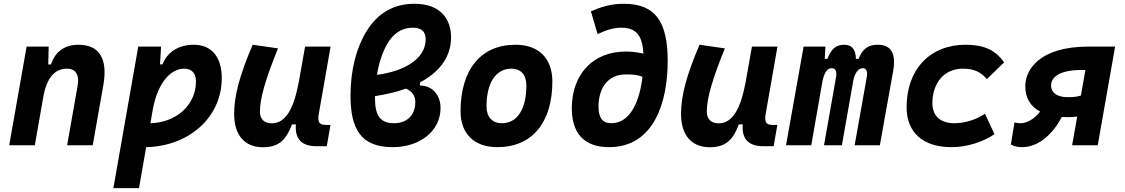

<svg xmlns="http://www.w3.org/2000/svg" viewBox="-20 -762 5899 1007"><path d="M28.3 0H162.6L206.5 -250.5V-249.5C225.1 -363.8 274.9 -401.9 330.6 -401.9C376 -401.9 397.5 -371.1 387.2 -312.5L332 0H466.3L522 -315.4C546.4 -454.6 501 -527.3 390.6 -527.3C317.4 -527.3 269 -489.7 247.1 -423.8H232.9L235.4 -517.6H119.6Z M709 224.6 746.6 9.8C973.6 4.9 1143.1 -148.9 1143.1 -351.6C1143.1 -463.9 1089.4 -527.3 996.1 -527.3C918.5 -527.3 857.9 -490.2 832 -424.3H819.3L824.7 -517.6H705.1L574.7 224.6ZM769 -115.7 781.7 -189.9C810.1 -338.4 880.9 -401.9 946.3 -401.9C985.4 -401.9 1007.8 -377.9 1007.8 -335C1007.8 -212.4 905.8 -119.1 769 -115.7Z M1358.9 10.3C1447.3 10.3 1483.4 -34.7 1511.2 -109.4H1531.7C1525.9 -32.7 1562 4.9 1640.6 4.9H1693.8L1713.4 -106.9H1689.9C1653.8 -106.9 1644.5 -120.6 1652.3 -166.5L1713.9 -517.6H1580.1L1545.9 -325.2V-325.7C1519.5 -189.5 1477.5 -115.2 1405.3 -115.2C1365.7 -115.2 1343.3 -137.7 1343.3 -176.8C1343.3 -246.1 1372.1 -345.2 1438 -508.3L1305.2 -527.3C1236.8 -367.7 1208 -259.3 1208 -164.6C1208 -53.7 1262.7 10.3 1358.9 10.3Z M2182.6 -329.6C2280.8 -381.8 2345.7 -459.5 2345.7 -566.4C2345.7 -657.7 2294.4 -742.2 2153.3 -742.2C2041.5 -742.2 1960 -689.5 1905.8 -603.5C1849.1 -513.7 1818.4 -395.5 1818.4 -260.3C1818.4 -83.5 1874 9.8 2039.6 9.8C2183.1 9.8 2290.5 -75.2 2290.5 -195.8C2290.5 -264.2 2247.6 -313 2182.6 -313.5ZM1957 -369.6C1967.3 -430.7 1985.4 -487.8 2010.7 -531.2C2041 -584 2085 -616.7 2144 -616.7C2193.4 -616.7 2212.4 -594.7 2212.4 -555.2C2212.4 -453.6 2101.6 -388.2 1957 -369.6ZM2109.4 -297.4C2141.1 -283.2 2158.2 -259.8 2158.2 -227.1C2158.2 -154.8 2111.8 -115.7 2046.4 -115.7C1975.6 -115.7 1946.8 -155.3 1946.8 -244.6C1946.8 -249 1946.8 -253.4 1946.8 -257.8C2004.4 -266.6 2059.6 -279.3 2109.4 -297.4Z M2588.9 9.8C2770 9.8 2877 -118.2 2877 -335C2877 -456.1 2805.2 -527.3 2683.6 -527.3C2502.4 -527.3 2395.5 -397.5 2395.5 -177.7C2395.5 -60.1 2467.3 9.8 2588.9 9.8ZM2612.3 -115.7C2561.5 -115.7 2531.7 -148.4 2531.7 -203.6C2531.7 -328.1 2580.6 -401.9 2662.6 -401.9C2711.9 -401.9 2740.7 -369.1 2740.7 -314C2740.7 -189.5 2692.9 -115.7 2612.3 -115.7Z M3174.3 9.8C3411.6 9.8 3481.9 -229 3481.9 -442.4C3481.9 -644.5 3419.9 -742.2 3252 -742.2C3179.7 -742.2 3129.4 -724.1 3079.1 -702.6L3114.3 -583C3154.3 -602.5 3195.3 -616.7 3239.3 -616.7C3322.3 -616.7 3350.1 -567.9 3354.5 -480.5C3325.7 -487.8 3294.4 -491.7 3262.7 -491.7C3087.9 -491.7 2979.5 -370.6 2979 -194.8C2978.5 -27.8 3082 9.8 3174.3 9.8ZM3349.6 -358.9C3334.5 -229.5 3285.6 -115.7 3186 -115.7C3139.6 -115.7 3119.1 -144.5 3119.1 -203.1C3119.1 -299.3 3168 -371.6 3260.7 -371.6C3261.7 -371.6 3262.7 -371.6 3263.7 -371.6C3290.5 -371.6 3319.8 -371.6 3349.6 -358.9Z M3702.6 10.3C3791 10.3 3827.1 -34.7 3855 -109.4H3875.5C3869.6 -32.7 3905.8 4.9 3984.4 4.9H4037.6L4057.1 -106.9H4033.7C3997.6 -106.9 3988.3 -120.6 3996.1 -166.5L4057.6 -517.6H3923.8L3889.6 -325.2V-325.7C3863.3 -189.5 3821.3 -115.2 3749 -115.2C3709.5 -115.2 3687 -137.7 3687 -176.8C3687 -246.1 3715.8 -345.2 3781.7 -508.3L3648.9 -527.3C3580.6 -367.7 3551.8 -259.3 3551.8 -164.6C3551.8 -53.7 3606.4 10.3 3702.6 10.3Z M4309.1 -517.6H4194.8L4102.5 0H4234.9L4294.4 -339.8C4304.2 -382.8 4319.3 -404.3 4341.8 -404.3C4361.8 -404.3 4370.1 -387.7 4365.2 -359.4L4301.8 0H4395.5L4455.6 -340.8C4464.8 -383.3 4483.4 -404.3 4505.9 -404.3C4523.4 -404.3 4531.2 -387.7 4526.4 -359.4L4462.4 0H4594.7L4664.6 -390.6C4680.7 -481 4654.3 -527.3 4583.5 -527.3C4534.7 -527.3 4503.9 -507.3 4482.9 -453.1H4469.2C4467.8 -504.4 4446.8 -527.3 4408.2 -527.3C4365.2 -527.3 4339.4 -506.3 4319.8 -453.1H4305.7Z M4984.9 -115.7C4912.6 -115.7 4870.6 -153.8 4870.1 -220.2C4870.6 -329.6 4933.6 -401.9 5030.3 -401.9C5086.4 -401.9 5124 -385.3 5155.8 -347.2L5246.1 -434.6C5201.7 -499.5 5141.1 -527.3 5043.9 -527.3C4857.4 -527.3 4734.9 -397.5 4734.9 -199.7C4734.9 -66.9 4820.8 9.8 4970.7 9.8C5052.7 9.8 5134.3 -17.1 5195.8 -58.1L5146 -165.5C5102.1 -135.7 5043.5 -115.7 4984.9 -115.7Z M5584 -147.5C5598.1 -147.5 5616.2 -148.9 5629.9 -150.9L5603 0H5737.3L5828.6 -517.6H5688.5C5428.7 -517.6 5357.4 -393.6 5357.4 -310.5C5357.4 -251 5382.3 -204.6 5435.1 -176.8C5407.7 -140.6 5367.2 -115.7 5333.5 -115.7C5327.6 -115.7 5312.5 -116.2 5300.8 -120.1L5281.7 -3.4C5298.3 4.4 5314.9 9.8 5341.3 9.8C5429.7 9.8 5505.4 -64 5548.8 -148.4C5560.1 -147.9 5571.8 -147.5 5584 -147.5ZM5648.9 -260.7C5622.6 -252.4 5597.2 -252.4 5580.1 -252.4C5579.6 -252.4 5578.6 -252.4 5578.1 -252.4C5527.3 -252.4 5492.7 -273.9 5492.7 -313.5C5492.7 -331.5 5499 -395 5655.3 -395H5672.9Z"/></svg>

Font: Cascadia Code NF
Style: Bold Italic
Weight: 700
Italic angle: -10°
Monospace: yes
Designer: Aaron Bell
Foundry: Saja Typeworks
Version: Version 2404.023